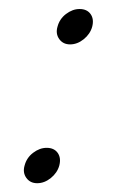

<svg xmlns="http://www.w3.org/2000/svg" viewBox="-20 -400 276 426"><path d="M62.5 6.5Q47 6.5 38.5 -5.2Q30 -17 34.5 -32.5Q39 -50 53.5 -61Q68 -72 83.5 -72Q100 -72 108 -60.8Q116 -49.5 111.5 -32.5Q107 -16.5 92.8 -5Q78.5 6.5 62.5 6.5ZM135.5 -301.5Q120 -301.5 111.5 -313.2Q103 -325 107.5 -340.5Q112 -358 126.5 -369Q141 -380 156.5 -380Q173 -380 181 -368.8Q189 -357.5 184.5 -340.5Q180 -324.5 165.8 -313Q151.5 -301.5 135.5 -301.5Z"/></svg>

Font: Fraunces 72pt S100 Thin
Style: Italic
Weight: 100
Italic angle: -16°
Version: Version 1.000; ttfautohint (v1.8.3)